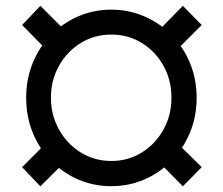

<svg xmlns="http://www.w3.org/2000/svg" viewBox="-20 -636 774 666"><path d="M366.2 9.8Q304.7 9.8 251.2 -13.4Q197.8 -36.6 157 -78.4Q116.2 -120.1 93.5 -176Q70.8 -231.9 70.8 -296.9Q70.8 -361.8 93.5 -417.5Q116.2 -473.1 157 -514.6Q197.8 -556.2 251.5 -579.3Q305.2 -602.5 366.2 -602.5Q426.8 -602.5 480.5 -579.3Q534.2 -556.2 575 -514.6Q615.7 -473.1 638.9 -417.5Q662.1 -361.8 662.1 -296.9Q662.1 -231.9 638.9 -176Q615.7 -120.1 575 -78.4Q534.2 -36.6 480.7 -13.4Q427.2 9.8 366.2 9.8ZM366.2 -77.6Q424.3 -77.6 471.7 -106.9Q519 -136.2 546.9 -186.3Q574.7 -236.3 574.7 -296.9Q574.7 -358.4 546.9 -408.2Q519 -458 471.7 -487.1Q424.3 -516.1 366.2 -516.1Q308.1 -516.1 260.5 -487.1Q212.9 -458 184.8 -408.2Q156.7 -358.4 156.7 -296.9Q156.7 -236.3 184.8 -186.3Q212.9 -136.2 260.5 -106.9Q308.1 -77.6 366.2 -77.6ZM579.1 -448.7 515.1 -514.6 614.3 -615.7 679.7 -549.3ZM614.3 10.3 515.1 -90.3 579.1 -155.3 679.7 -56.2ZM120.1 10.3 56.6 -56.2 155.8 -155.3 221.2 -90.3ZM155.8 -448.7 56.6 -549.3 120.1 -615.7 221.2 -514.6Z"/></svg>

Font: Inter 24pt SemiBold
Style: Regular
Weight: 600
Designer: Rasmus Andersson
Foundry: rsms
Version: Version 4.001;git-66647c0bb